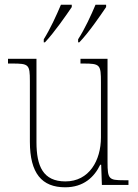

<svg xmlns="http://www.w3.org/2000/svg" viewBox="-20 -786 586 816"><path d="M312 -619V-606H317C357 -647 408 -722 431 -756V-766H386C367 -721 341 -664 312 -619ZM166 -619V-606H171C210 -647 262 -722 285 -756V-766H239C220 -721 194 -664 166 -619ZM257 10C336 10 381 -34 406 -86H410L413 0H526V-20H505C443 -20 437 -25 437 -97V-536H322V-516H334C406 -516 409 -511 409 -436V-202C409 -104 359 -15 258 -15C163 -15 135 -80 135 -182V-536H14V-516H32C102 -516 107 -512 107 -442V-184C107 -49 158 10 257 10Z"/></svg>

Font: Noto Serif Thai SemiCondensed Thin
Style: Regular
Weight: 100
Width: 4
Designer: Monotype Design Team
Foundry: Monotype Imaging Inc.
Version: Version 2.002